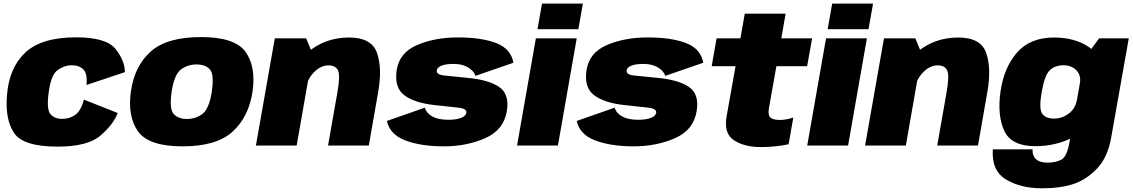

<svg xmlns="http://www.w3.org/2000/svg" viewBox="-20 -805 6266 1062"><path d="M299 6Q465.5 6 536.8 -56Q608 -118 631 -180L444 -254Q428.5 -193.5 397.2 -170.5Q366 -147.5 324 -147.5Q282.5 -147.5 259.8 -172.8Q237 -198 248.5 -288Q261 -390 298.2 -417Q335.5 -444 376.5 -444Q418 -444 441.2 -421Q464.5 -398 458.5 -335L671 -406Q670 -470.5 618.8 -534.5Q567.5 -598.5 401 -598.5Q209.5 -598.5 119.8 -514.2Q30 -430 18.5 -277.5Q7.5 -146 57.5 -70Q107.5 6 299 6Z M990 4.5Q1178 4.5 1267.2 -77.5Q1356.5 -159.5 1377 -299.5Q1396.5 -436.5 1338 -518.2Q1279.5 -600 1091.5 -600Q903 -600 813.5 -519.8Q724 -439.5 704 -299.5Q684.5 -162.5 743 -79Q801.5 4.5 990 4.5ZM1014 -147Q965.5 -147 940.5 -174.8Q915.5 -202.5 929.5 -298.5Q944 -393.5 981.2 -421Q1018.5 -448.5 1067 -448.5Q1116 -448.5 1140.8 -421.2Q1165.5 -394 1151.5 -298.5Q1137 -203 1099.8 -175Q1062.5 -147 1014 -147Z M1395.5 0H1621L1709.5 -505.5L1673.5 -593H1500ZM1794.5 0H2020L2072 -297.5Q2095 -428.5 2065 -513Q2035 -597.5 1910.5 -597.5Q1775 -597.5 1676.8 -511.2Q1578.5 -425 1563.5 -341.5L1665.5 -298.5Q1677.5 -365 1715.5 -404.2Q1753.5 -443.5 1797 -443.5Q1836 -443.5 1849.5 -415.8Q1863 -388 1846 -293Z M2436 4.5Q2561.5 4.5 2664.8 -41.2Q2768 -87 2784 -194Q2798 -286 2739.5 -325Q2681 -364 2565 -374.5Q2488.5 -382.5 2440.2 -387Q2392 -391.5 2396 -415.5Q2398 -432 2422 -441.8Q2446 -451.5 2489 -451.5Q2536.5 -451.5 2568.8 -432.2Q2601 -413 2610 -385.5L2820 -458Q2806 -535.5 2724.5 -566.8Q2643 -598 2514 -598Q2384 -598 2286 -555.5Q2188 -513 2174 -415.5Q2160 -320.5 2216.5 -278.2Q2273 -236 2382 -224Q2462.5 -215 2513 -209.8Q2563.5 -204.5 2559.5 -181Q2556.5 -163 2530 -152.8Q2503.5 -142.5 2460 -142.5Q2404 -142.5 2371 -161Q2338 -179.5 2330 -209.5L2120 -136Q2137 -60 2223.2 -27.8Q2309.5 4.5 2436 4.5Z M2840 0H3066L3170 -593H2944ZM2978 -785 2953 -643.5H3179L3204 -785Z M3486 4.5Q3611.5 4.5 3714.8 -41.2Q3818 -87 3834 -194Q3848 -286 3789.5 -325Q3731 -364 3615 -374.5Q3538.5 -382.5 3490.2 -387Q3442 -391.5 3446 -415.5Q3448 -432 3472 -441.8Q3496 -451.5 3539 -451.5Q3586.5 -451.5 3618.8 -432.2Q3651 -413 3660 -385.5L3870 -458Q3856 -535.5 3774.5 -566.8Q3693 -598 3564 -598Q3434 -598 3336 -555.5Q3238 -513 3224 -415.5Q3210 -320.5 3266.5 -278.2Q3323 -236 3432 -224Q3512.5 -215 3563 -209.8Q3613.5 -204.5 3609.5 -181Q3606.5 -163 3580 -152.8Q3553.5 -142.5 3510 -142.5Q3454 -142.5 3421 -161Q3388 -179.5 3380 -209.5L3170 -136Q3187 -60 3273.2 -27.8Q3359.5 4.5 3486 4.5Z M4188 8.5Q4267 8.5 4342 -7L4368 -155Q4329.5 -141.5 4292 -141.5Q4259 -141.5 4242.5 -154Q4226 -166.5 4233.5 -209L4274.5 -439H4444.5L4472 -593H4301.5L4325.5 -729.5H4099.5L4075.5 -593H3943.5L3916.5 -439H4048.5L3999 -161Q3982.5 -66.5 4040 -29Q4097.5 8.5 4188 8.5Z M4445 0H4671L4775 -593H4549ZM4583 -785 4558 -643.5H4784L4809 -785Z M4765 0H4990.5L5079 -505.5L5043 -593H4869.5ZM5164 0H5389.5L5441.5 -297.5Q5464.5 -428.5 5434.5 -513Q5404.5 -597.5 5280 -597.5Q5144.5 -597.5 5046.2 -511.2Q4948 -425 4933 -341.5L5035 -298.5Q5047 -365 5085 -404.2Q5123 -443.5 5166.5 -443.5Q5205.5 -443.5 5219 -415.8Q5232.5 -388 5215.5 -293Z M5742.5 236.5Q5848 236.5 5919.2 212.2Q5990.5 188 6048.8 126.5Q6107 65 6126.5 -45L6223.5 -593H6059.5L5977 -480L5896 -21Q5882 61.5 5850.8 78Q5819.5 94.5 5775.5 94.5Q5749.5 94.5 5729.8 87.2Q5710 80 5700 62.5Q5690 45 5691.5 21H5471.5Q5463.5 139.5 5545 188Q5626.5 236.5 5742.5 236.5ZM5706.5 3.5Q5821 3.5 5915.5 -45.8Q6010 -95 6021.5 -161L5936.5 -252Q5928.5 -204.5 5891.2 -176.8Q5854 -149 5811 -149Q5763.5 -149 5744.5 -176.2Q5725.5 -203.5 5742 -297Q5758.5 -389.5 5787 -416.8Q5815.5 -444 5863 -444Q5906 -444 5933.5 -416.5Q5961 -389 5953 -342.5L6068.5 -427Q6080 -493 6002.2 -545.2Q5924.5 -597.5 5810 -597.5Q5677.5 -597.5 5605 -513.8Q5532.5 -430 5514 -298Q5495.5 -166.5 5534.8 -81.5Q5574 3.5 5706.5 3.5Z"/></svg>

Font: Anybody Black
Style: Italic
Weight: 900
Italic angle: -10°
Designer: Tyler Finck
Foundry: Etcetera Type Company
Version: Version 1.113;gftools[0.9.25]